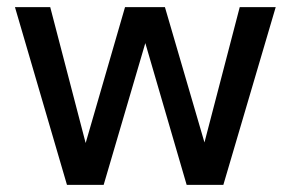

<svg xmlns="http://www.w3.org/2000/svg" viewBox="-20 -519 815 539"><path d="M168 0 22 -499H121L231 -77L209 -78L331 -499H443L566 -78L543 -77L653 -499H754L607 0H504L376 -439H400L271 0Z"/></svg>

Font: DM Sans 20pt Medium
Style: Regular
Weight: 500
Version: Version 4.004;gftools[0.9.30]